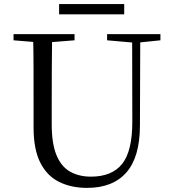

<svg xmlns="http://www.w3.org/2000/svg" viewBox="-20 -893 837 929"><path d="M266 -823.8V-873.3H581V-823.8ZM401.2 16.1Q323.9 16.1 265.4 -13.2Q206.9 -42.4 174.6 -106.7Q142.4 -171.1 142.4 -276.5V-391Q142.4 -475.8 142.3 -560.2Q142.2 -644.6 140 -728H232.2Q231.2 -645.4 230.7 -561.2Q230.2 -477 230.2 -391V-291.5Q230.2 -198.9 253 -143.1Q275.8 -87.3 318.7 -62.8Q361.7 -38.3 420.2 -38.3Q522.2 -38.3 571.4 -100.5Q620.6 -162.6 620.2 -305.7L619.4 -728H658.7L657.1 -285.6Q656.7 -132.5 591.2 -58.2Q525.7 16.1 401.2 16.1ZM45.5 -698V-728H340.7V-698L201.1 -686.9H179.8ZM498.2 -698V-728H756.2V-698L647.1 -686.7H626.2Z"/></svg>

Font: Noto Serif SC
Style: Regular
Weight: 200
Designer: Ryoko NISHIZUKA 西塚涼子 (kana & ideographs); Frank Grießhammer (Latin, Greek & Cyrillic); Wenlong ZHANG 张文龙 (bopomofo); San
Foundry: Adobe
Version: Version 2.001;hotconv 1.1.0;makeotfexe 2.6.0